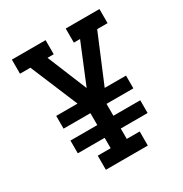

<svg xmlns="http://www.w3.org/2000/svg" viewBox="-171 -863 942 991"><g transform="rotate(-30 300.0 -367.5)"><path d="M175 0V-84H252V-146H92V-222H252V-290L251 -293H92V-369H219L101 -651H39V-735H240V-651H203L300 -415L397 -651H360V-735H561V-651H499L381 -369H508V-293H349L348 -290V-222H508V-146H348V-84H425V0Z"/></g></svg>

Font: Iosevka Slab Medium Extended
Style: Regular
Weight: 500
Width: 7
Monospace: yes
Designer: Belleve Invis
Foundry: Belleve Invis
Version: Version 11.1.1; ttfautohint (v1.8.3)